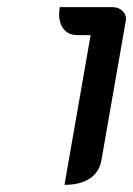

<svg xmlns="http://www.w3.org/2000/svg" viewBox="-20 -910 372 536"><path d="M233 -812H196Q172 -812 158.5 -828Q145 -844 145 -871Q145 -876 147 -890H295Q312 -890 323 -878.5Q334 -867 331 -851L263 -462Q257 -429 230.5 -411.5Q204 -394 160 -394Z"/></svg>

Font: K2D
Style: Italic
Weight: 400
Italic angle: -10°
Designer: Katatrad Aksorn Co.,Ltd.
Foundry: Cadson Demak Co.,Ltd.
Version: Version 1.000; ttfautohint (v1.6)